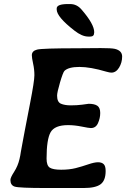

<svg xmlns="http://www.w3.org/2000/svg" viewBox="-20 -941 627 954"><path d="M428.7 -759.3H418.5Q387.7 -759.3 349.6 -789.1Q261.7 -857.4 261.7 -894V-898.9Q261.7 -920.9 317.9 -920.9H328.6Q361.3 -920.9 384.3 -894.5Q448.2 -821.3 448.2 -780.8L447.8 -778.3Q447.8 -759.3 428.7 -759.3ZM396 -6.8H209Q74.7 -6.8 53.2 -13.7Q31.7 -20.5 31.7 -46.9Q31.7 -58.6 50.3 -87.4Q68.8 -116.2 76.7 -149.9L80.6 -168L83.5 -186Q84.5 -192.9 90.3 -223.1L104 -296.4Q107.9 -317.4 129.4 -427.7Q150.9 -538.1 150.9 -567.1Q150.9 -596.2 144.5 -625Q138.2 -653.8 138.2 -666.5Q138.2 -688 164.3 -694.6Q190.4 -701.2 367.7 -701.2L480.5 -702.1Q534.2 -702.1 550.8 -698.2Q586.9 -689.5 586.9 -659.9Q586.9 -630.4 571.8 -605.2Q556.6 -580.1 533.2 -580.1Q525.4 -580.1 507.8 -585Q429.2 -608.4 374.8 -608.4Q320.3 -608.4 300.3 -588.9Q293 -581.5 278.3 -531.7Q263.7 -481.9 263.7 -465.8Q263.7 -434.1 282.5 -425.8Q301.3 -417.5 332.3 -417.5Q363.3 -417.5 388.2 -420.9L420.4 -425.3Q449.7 -425.3 463.9 -415.3Q478 -405.3 478 -379.6Q478 -354 467 -329.3Q456.1 -304.7 431.6 -304.7Q421.9 -304.7 386.2 -312Q350.6 -319.3 317.9 -319.3Q251.5 -319.3 231.4 -283.9Q211.4 -248.5 211.4 -152.8Q211.4 -118.2 227.5 -107.9Q243.7 -97.7 284.2 -97.7Q324.7 -97.7 356.2 -105.7Q387.7 -113.8 418.2 -124.3Q448.7 -134.8 467 -134.8Q485.4 -134.8 495.1 -125.5Q504.9 -116.2 504.9 -91.3Q504.9 -44.4 480 -25.6Q455.1 -6.8 396 -6.8Z"/></svg>

Font: Averia Libre
Style: Bold Italic
Weight: 700
Italic angle: -6.90001°
Version: Version 1.002